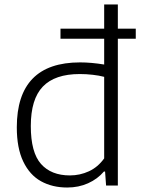

<svg xmlns="http://www.w3.org/2000/svg" viewBox="-20 -828 632 857"><path d="M586 -655H506V0H453.5L449 -62.5H444Q415.5 -29 373.2 -10Q331 9 280 9Q213.5 9 163 -19Q112.5 -47 83.8 -107Q55 -167 55 -259.5Q55 -549.5 337.5 -549.5Q387 -549.5 445 -540V-655H250V-700H445V-808H506V-700H586ZM445 -485Q422.5 -491 393.8 -494.2Q365 -497.5 336 -497.5Q225 -497.5 171.2 -441.5Q117.5 -385.5 117.5 -265.5Q117.5 -147.5 163 -96.2Q208.5 -45 292 -45Q337 -45 377 -63.5Q417 -82 445 -121Z"/></svg>

Font: Encode Sans Semi Expanded Light
Style: Regular
Weight: 300
Width: 6
Designer: Multiple Designers
Foundry: Impallari Type
Version: Version 2.000